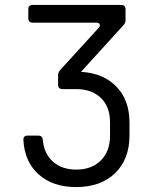

<svg xmlns="http://www.w3.org/2000/svg" viewBox="-20 -750 640 780"><path d="M289 10Q195 10 137.5 -41Q80 -92 75 -181Q74 -199 92 -199H136Q153 -199 154 -181Q159 -125 195.5 -93Q232 -61 290 -61Q352 -61 389.5 -98Q427 -135 427 -199V-253Q427 -316 390 -352Q353 -388 290 -388H234Q216 -388 216 -406V-445Q216 -456 225 -466L380 -636Q388 -644 385 -651Q382 -658 371 -658H113Q95 -658 95 -676V-712Q95 -730 113 -730H472Q490 -730 490 -712V-668Q490 -657 481 -647L309 -458Q400 -453 453 -398Q506 -343 506 -253V-199Q506 -103 447.5 -46.5Q389 10 289 10Z"/></svg>

Font: Pitagon Sans Mono Light
Style: Regular
Weight: 300
Monospace: yes
Designer: Travis Tran
Foundry: Pitagon
Version: Version 1.001; ttfautohint (v1.8.4.7-5d5b);gftools[0.9.26]